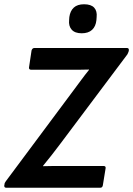

<svg xmlns="http://www.w3.org/2000/svg" viewBox="-32 -880 624 900"><path d="M-3 0Q-13 0 -12 -11L-11 -15Q-11 -19 -9.5 -22.5Q-8 -26 -5 -30L313 -457Q331 -481 349 -505.5Q367 -530 385 -552V-554Q359 -553 333 -553Q307 -553 280 -553H114Q109 -553 106 -556Q103 -559 104 -564L116 -644Q120 -655 129 -655H563Q573 -655 572 -644L571 -639Q570 -636 568.5 -632.5Q567 -629 565 -625L247 -201Q228 -176 209 -151.5Q190 -127 170 -103V-101Q198 -102 224.5 -102Q251 -102 279 -102H453Q465 -102 463 -91L450 -11Q448 0 438 0ZM351 -724Q319 -724 304 -741Q289 -758 292 -786L293 -800Q297 -829 314 -844.5Q331 -860 362 -860Q395 -860 409.5 -844Q424 -828 421 -800L420 -786Q417 -756 399.5 -740Q382 -724 351 -724Z"/></svg>

Font: Sofia Sans Semi Condensed
Style: Bold Italic
Weight: 700
Italic angle: -9°
Version: Version 4.100